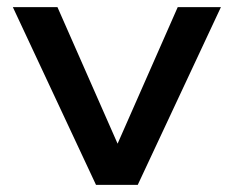

<svg xmlns="http://www.w3.org/2000/svg" viewBox="-20 -518 654 538"><path d="M249 0 16 -498H141L311 -112H308L478 -498H599L366 0Z"/></svg>

Font: Nunito Sans 7pt SemiExpanded SemiBold
Style: Regular
Weight: 600
Width: 6
Designer: Vernon Adams
Foundry: Vernon Adams
Version: Version 3.101;gftools[0.9.27]